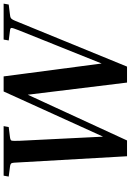

<svg xmlns="http://www.w3.org/2000/svg" viewBox="149 -869 720 1058"><g transform="rotate(-90 509.0 -340.0)"><path d="M583 0 516 -547 264 0H177L143 -596Q142 -630 138.5 -636.5Q135 -643 119 -645L65 -652L70 -680H343L338 -652L282 -645Q266 -643 263.5 -637Q261 -631 262 -596L285 -132L534 -680H617L688 -140L871 -596Q885 -631 884 -637.5Q883 -644 869 -645L815 -652L820 -680H1018L1013 -652L957 -645Q946 -644 940 -641Q934 -638 929 -628.5Q924 -619 915 -596L671 0Z"/></g></svg>

Font: Inria Serif
Style: Bold Italic
Weight: 700
Italic angle: -10°
Designer: Black Foundry Team
Foundry: Black Foundry
Version: Version 1.000; ttfautohint (v1.8.3)